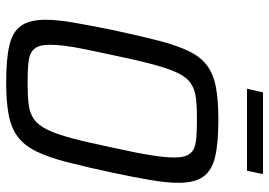

<svg xmlns="http://www.w3.org/2000/svg" viewBox="-148 -736 892 637"><g transform="rotate(90 298.5 -418.0)"><path d="M254 8Q177 8 131.5 -2.5Q86 -13 66 -41.5Q46 -70 46 -123Q46 -161 55.5 -216Q65 -271 80 -345Q99 -434 115 -496Q131 -558 150 -597.5Q169 -637 198 -658.5Q227 -680 270.5 -688Q314 -696 378 -696Q456 -696 501.5 -685Q547 -674 567 -645.5Q587 -617 587 -564Q587 -526 578 -472Q569 -418 553 -343Q534 -254 518 -192.5Q502 -131 482.5 -91.5Q463 -52 434.5 -30.5Q406 -9 362.5 -0.5Q319 8 254 8ZM256 -63Q298 -63 326.5 -66.5Q355 -70 375 -83.5Q395 -97 410 -127Q425 -157 439 -209.5Q453 -262 470 -344Q487 -420 495 -469.5Q503 -519 503 -550Q503 -586 490 -602Q477 -618 449 -621.5Q421 -625 376 -625Q334 -625 305.5 -621.5Q277 -618 257 -604.5Q237 -591 222.5 -561Q208 -531 194 -478.5Q180 -426 163 -344Q152 -293 144 -254Q136 -215 132.5 -186.5Q129 -158 129 -137Q129 -102 142 -86Q155 -70 183 -66.5Q211 -63 256 -63ZM275 -791 287 -844H558L547 -791Z"/></g></svg>

Font: Saira SemiCondensed
Style: Italic
Weight: 400
Width: 4
Italic angle: -12°
Designer: Hector Gatti with collaboration of the Omnibus-Type team
Foundry: Omnibus-Type
Version: Version 1.101